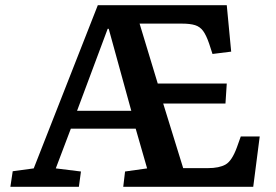

<svg xmlns="http://www.w3.org/2000/svg" viewBox="-20 -720 1063 740"><path d="M20 0 29 -60 110 -71 357 -700H854L871 -521L799 -512L786 -552Q775 -584 763 -600.5Q751 -617 732 -623Q713 -629 680 -629H518L588 -398H854L849 -321H609L686 -72H781Q825 -72 849.5 -86Q874 -100 893 -152L908 -194H981L956 0H455L462 -59L547 -71L503 -224H253L195 -71L292 -59L284 0ZM277 -293H486L399 -609H395Z"/></svg>

Font: Literata 7pt SemiBold
Style: Italic
Weight: 600
Italic angle: -2°
Designer: Latin by Veronika Burian and Jose Scaglione. Greek by Irene Vlachou. Cyrillic by Vera Evstafieva
Foundry: TypeTogether
Version: Version 3.002